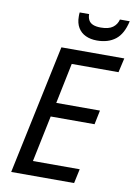

<svg xmlns="http://www.w3.org/2000/svg" viewBox="-99 -981 734 1043"><g transform="rotate(10 268.0 -459.0)"><path d="M38 0 189 -714H536L518 -635H260L214 -412H455L439 -334H197L144 -79H402L385 0ZM372 -784Q337 -784 310 -796.5Q283 -809 268 -834Q253 -859 253 -895Q253 -901 253 -906.5Q253 -912 254 -918H306Q306 -899 313.5 -885Q321 -871 337.5 -864Q354 -857 381 -857Q424 -857 446.5 -873.5Q469 -890 476 -918H530Q514 -846 474 -815Q434 -784 372 -784Z"/></g></svg>

Font: Noto Sans Display
Style: Italic
Weight: 400
Italic angle: -12°
Designer: Monotype Design Team
Foundry: Monotype Imaging Inc.
Version: Version 2.003